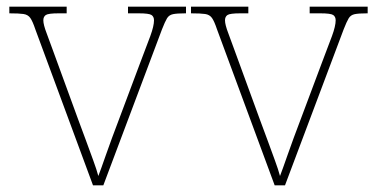

<svg xmlns="http://www.w3.org/2000/svg" viewBox="-20 -556 1130 576"><path d="M86 -468Q78 -492 71 -502Q64 -512 50.5 -514Q37 -516 8 -516V-536H180V-516H156Q125 -516 117.5 -511Q110 -506 110 -495Q110 -482 120 -456Q130 -430 138 -407L214 -199Q225 -170 237 -137Q249 -104 259.5 -75.5Q270 -47 275 -28Q282 -46 297.5 -90.5Q313 -135 340 -206L400 -366Q420 -418 431 -448Q442 -478 442 -495Q442 -506 434.5 -511Q427 -516 396 -516H364V-536H538V-516H536Q511 -516 499 -513.5Q487 -511 481 -501Q475 -491 466 -468L290 0H259Z M631 -468Q623 -492 616 -502Q609 -512 595.5 -514Q582 -516 553 -516V-536H725V-516H701Q670 -516 662.5 -511Q655 -506 655 -495Q655 -482 665 -456Q675 -430 683 -407L759 -199Q770 -170 782 -137Q794 -104 804.5 -75.5Q815 -47 820 -28Q827 -46 842.5 -90.5Q858 -135 885 -206L945 -366Q965 -418 976 -448Q987 -478 987 -495Q987 -506 979.5 -511Q972 -516 941 -516H909V-536H1083V-516H1081Q1056 -516 1044 -513.5Q1032 -511 1026 -501Q1020 -491 1011 -468L835 0H804Z"/></svg>

Font: Noto Serif Gujarati Thin
Style: Regular
Weight: 250
Version: Version 2.102